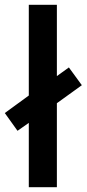

<svg xmlns="http://www.w3.org/2000/svg" viewBox="-40 -780 361 800"><path d="M80 0H197V-350L301 -425L247 -499L197 -463V-760H80V-382L-20 -309L33 -235L80 -268Z"/></svg>

Font: Noto Sans Lao Condensed SemiBold
Style: Regular
Weight: 600
Width: 3
Designer: Monotype Design Team
Foundry: Monotype Imaging Inc.
Version: Version 2.003